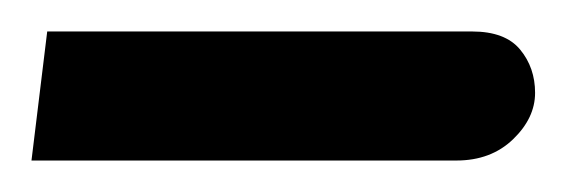

<svg xmlns="http://www.w3.org/2000/svg" viewBox="-20 -97 360 122"><path d="M0 5 10 -77H280Q301 -77 310.5 -65.5Q320 -54 320 -38Q320 -22 306 -8.5Q292 5 270 5Z"/></svg>

Font: Noto Sans Living
Style: Regular
Weight: 400
Designer: Monotype Design Team
Foundry: Monotype Imaging Inc.
Version: Version 2.013; ttfautohint (v1.8.4.7-5d5b)